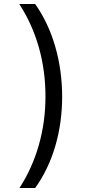

<svg xmlns="http://www.w3.org/2000/svg" viewBox="-20 -812 443 967"><path d="M78 135H157C247 10 293 -152 293 -325C293 -498 247 -665 157 -792H77C164 -658 209 -499 209 -326C209 -155 163 4 78 135Z"/></svg>

Font: Noto Sans Bengali UI SemiCondensed
Style: Regular
Weight: 400
Width: 4
Designer: Jelle Bosma - Monotype Design Team
Foundry: Monotype Imaging Inc.
Version: Version 2.003